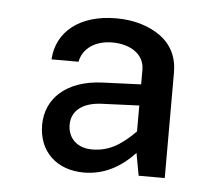

<svg xmlns="http://www.w3.org/2000/svg" viewBox="-36 -887 463 411"><g transform="rotate(5 196.0 -681.5)"><path d="M331.5 -743.7C331.5 -776.9 318.8 -802.7 293.5 -821.3C267.6 -839.4 235.8 -848.6 198.2 -848.6C120.6 -848.6 71.3 -809.1 67.9 -749H126C131.3 -777.8 157.7 -796.4 194.8 -796.4C231.9 -796.4 263.7 -778.3 263.7 -743.7V-712.4L179.7 -709C105 -705.6 60.1 -665.5 60.1 -607.4C60.1 -551.3 98.6 -513.7 157.7 -513.7C198.2 -513.7 234.4 -530.8 266.6 -565.4L275.4 -517.1H331.5ZM118.7 -613.3C118.7 -642.1 141.1 -661.6 182.1 -663.6L263.7 -667V-611.3C231 -578.1 204.6 -564.5 170.9 -564.5C139.2 -564.5 118.7 -584 118.7 -613.3Z"/></g></svg>

Font: Estedad Medium
Style: Regular
Weight: 500
Designer: Amin Abedi
Version: Version 7.3